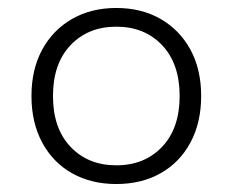

<svg xmlns="http://www.w3.org/2000/svg" viewBox="-20 -694 584 482"><path d="M272 -232Q209 -232 161 -259Q113 -286 86 -336Q59 -386 59 -453Q59 -520 86 -569.5Q113 -619 161 -646.5Q209 -674 272 -674Q335 -674 383 -646.5Q431 -619 458 -569.5Q485 -520 485 -453Q485 -386 458 -336Q431 -286 383 -259Q335 -232 272 -232ZM272 -279Q343 -279 387 -325.5Q431 -372 431 -453Q431 -534 387 -580.5Q343 -627 272 -627Q201 -627 157 -580.5Q113 -534 113 -453Q113 -372 157 -325.5Q201 -279 272 -279Z"/></svg>

Font: Gantari Light
Style: Regular
Weight: 300
Designer: Anugrah Pasau
Foundry: Lafontype
Version: Version 1.000; ttfautohint (v1.8.3)